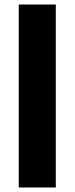

<svg xmlns="http://www.w3.org/2000/svg" viewBox="-20 -830 330 850"><path d="M63 0V-810H227V0Z"/></svg>

Font: Oswald SemiBold
Style: Regular
Weight: 600
Designer: Vernon Adams
Foundry: Vernon Adams
Version: Version 4.100; ttfautohint (v1.8.1.43-b0c9)